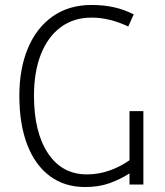

<svg xmlns="http://www.w3.org/2000/svg" viewBox="-20 -744 665 774"><path d="M323 10Q240 10 180.5 -34.5Q121 -79 89.5 -161.5Q58 -244 58 -358Q58 -467 92.5 -549.5Q127 -632 192.5 -678Q258 -724 349 -724Q399 -724 440.5 -714.5Q482 -705 519 -686L497 -637Q462 -654 424.5 -663.5Q387 -673 349 -673Q277 -673 225 -634.5Q173 -596 145 -525.5Q117 -455 117 -358Q117 -211 173.5 -126Q230 -41 330 -41Q378 -41 421.5 -56.5Q465 -72 502 -98V-296H558V0H502V-45Q465 -21 421.5 -5.5Q378 10 323 10Z"/></svg>

Font: Noto Sans Georgian SemiCondensed Light
Style: Regular
Weight: 300
Width: 4
Designer: Monotype Design Team, Akaki Razmadze
Foundry: Google LLC
Version: Version 2.005; ttfautohint (v1.8.4.7-5d5b)